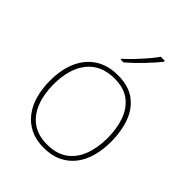

<svg xmlns="http://www.w3.org/2000/svg" viewBox="-218 -884 1012 1012"><g transform="rotate(45 287.5 -378.0)"><path d="M515 -264Q515 -206 501.5 -156Q488 -106 459.5 -69Q431 -32 388 -11Q345 10 286 10Q229 10 186.5 -10.5Q144 -31 115.5 -68Q87 -105 73 -155Q59 -205 59 -264Q59 -348 86.5 -409.5Q114 -471 166.5 -504.5Q219 -538 292 -538Q372 -538 421 -501.5Q470 -465 492.5 -403Q515 -341 515 -264ZM86 -264Q86 -191 108 -134.5Q130 -78 174.5 -46.5Q219 -15 286 -15Q356 -15 400.5 -47Q445 -79 466.5 -135.5Q488 -192 488 -264Q488 -333 468.5 -389.5Q449 -446 406 -479.5Q363 -513 292 -513Q193 -513 139.5 -447Q86 -381 86 -264ZM413 -759Q400 -742 382.5 -722.5Q365 -703 345.5 -682.5Q326 -662 305.5 -642.5Q285 -623 265 -606H244V-612Q267 -632 293.5 -660Q320 -688 344.5 -716.5Q369 -745 383 -766H413Z"/></g></svg>

Font: Noto Sans Hebrew Thin
Style: Regular
Weight: 250
Designer: Monotype Design Team
Foundry: Monotype Imaging Inc.
Version: Version 2.003